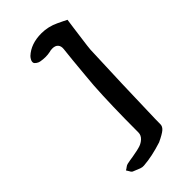

<svg xmlns="http://www.w3.org/2000/svg" viewBox="-244 -764 904 904"><g transform="rotate(-45 208.5 -312.0)"><path d="M136 79Q126 80 115 76L78 61Q72 57 68 48L60 35Q65 33 74 26Q80 21 88 19Q99 17 108.5 15Q118 13 128 12Q150 8 162 5.5Q174 3 176 2Q197 -3 212.5 -17Q228 -31 228 -50Q228 -142 230 -218Q232 -294 236 -355Q238 -380 241.5 -419Q245 -458 250 -510L257 -576Q259 -595 249.5 -605.5Q240 -616 221 -616Q209 -616 200 -613Q187 -610 169 -610Q155 -610 138 -613Q130 -614 121 -620Q112 -626 110 -632Q108 -640 112.5 -649Q117 -658 123 -664Q165 -703 235 -703Q280 -703 322 -683Q325 -682 347 -671L367 -661L360 -611Q355 -571 350.5 -539.5Q346 -508 344 -485Q335 -273 329 -40Q329 -16 328.5 -2.5Q328 11 315 22.5Q302 34 264 52Q193 75 136 79Z"/></g></svg>

Font: Mansalva
Style: Regular
Weight: 400
Designer: Carolina Short
Foundry: Carolina Short
Version: Version 2.112; ttfautohint (v1.8.4.7-5d5b)